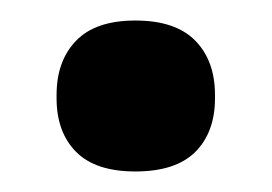

<svg xmlns="http://www.w3.org/2000/svg" viewBox="-20 -357 266 188"><path d="M112.5 -189.1Q73.5 -189.1 54.5 -208.3Q35.4 -227.6 35.4 -260.7V-264.1Q35.4 -297.4 54.5 -317.1Q73.5 -336.9 112.5 -336.9Q152 -336.9 171.3 -317.1Q190.5 -297.4 190.5 -264.1V-260.7Q190.5 -227.6 171.3 -208.3Q152 -189.1 112.5 -189.1Z"/></svg>

Font: Anek Odia Medium
Style: Regular
Weight: 500
Designer: Yesha Goshar & Mahesh Sahu (Odia), Yesha Goshar (Latin)
Foundry: Ek Type
Version: Version 1.003